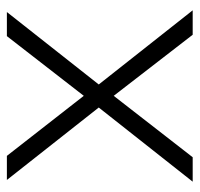

<svg xmlns="http://www.w3.org/2000/svg" viewBox="-31 -549 580 558"><g transform="rotate(-90 259.0 -270.0)"><path d="M10 0 225.5 -273 15 -540H85L259.5 -316.5L433 -540H503L292.5 -273L508 0H437L259.5 -229.5L81 0Z"/></g></svg>

Font: Vela Sans Light
Style: Regular
Weight: 300
Designer: Principal design: Mikhail Sharanda - project Manrope.
Design modification: Ravid Balaliev
Foundry: Mikhail Sharanda
Version: Version 1.001